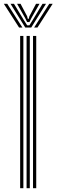

<svg xmlns="http://www.w3.org/2000/svg" viewBox="-46 -989 297 1009"><path d="M127.5 0V-800H144.4V0ZM59.9 0V-800H76.8V0ZM93.7 0V-800H110.6V0ZM-25.9 -969.2H-8L71.7 -844.4H54.2ZM9.1 -969.2H27.4L80.5 -881.4L96.8 -855.9H108.4L124.5 -881.3L177.6 -969.2H195.9L118.2 -844.4H86.8ZM43.6 -969.2H61.9L96.5 -903.6L100 -890.2H105.2L108.5 -903.6L143.5 -969.2H161.8L119.2 -894.3L108.8 -873.2H96.4L86.1 -894.3ZM213 -969.2H230.9L150.8 -844.4H133.3Z"/></svg>

Font: Big Shoulders Inline Text SC Thin
Style: Regular
Weight: 100
Designer: Patric King
Foundry: XO Type Co
Version: Version 2.002